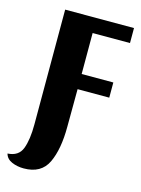

<svg xmlns="http://www.w3.org/2000/svg" viewBox="-164 -731 717 978"><g transform="rotate(15 195.0 -242.0)"><path d="M55 -55V-660H418V-581H221V-365H388V-285H221L220 -87Q220 32 186 104Q152 176 60 176Q25 176 -3.5 163.5Q-32 151 -39 124Q19 121 37 73.5Q55 26 55 -55Z"/></g></svg>

Font: Sansita
Style: Bold
Weight: 700
Designer: Pablo Cosgaya
Foundry: Omnibus-Type
Version: Version 1.006